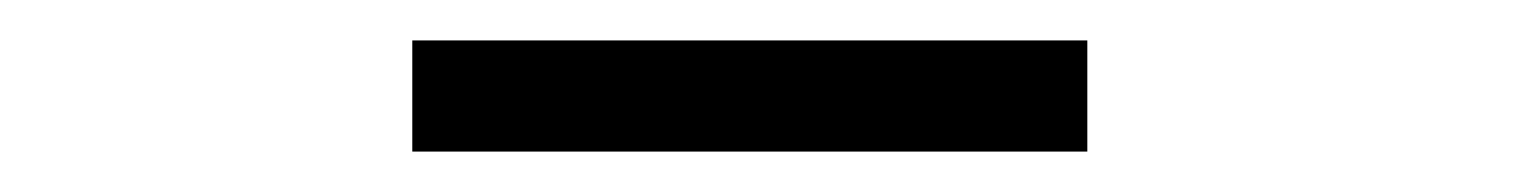

<svg xmlns="http://www.w3.org/2000/svg" viewBox="-20 -747 750 95"><path d="M184 -727H518V-672H184Z"/></svg>

Font: League Mono Light
Style: Regular
Weight: 300
Width: 6
Designer: Tyler Finck
Foundry: The League of Moveable Type / Tyler Finck
Version: Version 2.210